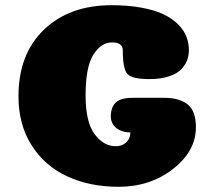

<svg xmlns="http://www.w3.org/2000/svg" viewBox="-20 -711 822 738"><path d="M452 -517Q452 -548 411 -548Q369 -548 339 -501Q309 -454 309 -344Q309 -242 343.5 -195.5Q378 -149 425 -149Q440 -149 452.5 -155Q465 -161 473 -173Q481 -185 481 -202Q457 -202 439.5 -211Q422 -220 414 -233.5Q406 -247 406 -263Q406 -299 425 -317Q444 -335 490 -335H611Q669 -335 701 -310Q733 -285 733 -222Q733 -130 645 -61.5Q557 7 436 7Q325 7 238.5 -33Q152 -73 101.5 -152.5Q51 -232 51 -341Q51 -503 149 -597Q247 -691 409 -691Q473 -691 524 -681.5Q575 -672 608.5 -656Q642 -640 664.5 -617.5Q687 -595 696.5 -570Q706 -545 706 -518Q706 -499 700 -481.5Q694 -464 678.5 -446.5Q663 -429 631 -418Q599 -407 554 -407Q488 -407 470 -426.5Q452 -446 452 -517Z"/></svg>

Font: Coiny 2.0
Style: Regular
Weight: 400
Version: Version 1.001 July 11, 2018